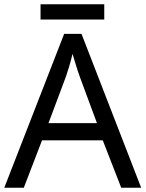

<svg xmlns="http://www.w3.org/2000/svg" viewBox="-20 -875 679 895"><path d="M545 0 459 -221H176L91 0H0L279 -717H360L638 0ZM352 -517Q349 -525 342 -546Q335 -567 328.5 -589.5Q322 -612 318 -624Q311 -593 302 -563.5Q293 -534 287 -517L206 -301H432ZM466 -855V-784H169V-855Z"/></svg>

Font: Noto Sans Yi
Style: Regular
Weight: 400
Designer: Monotype Design Team
Foundry: Monotype Imaging Inc.
Version: Version 2.002; ttfautohint (v1.8.4.7-5d5b)